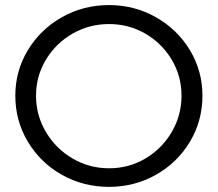

<svg xmlns="http://www.w3.org/2000/svg" viewBox="-20 -726 853 752"><path d="M772.9 -351.1Q772.9 -252.9 723.9 -170.9Q674.8 -88.9 590.8 -41.5Q506.8 5.9 407.2 5.9Q306.2 5.9 222.2 -41.5Q138.2 -88.9 89.1 -170.9Q40 -252.9 40 -351.1Q40 -448.2 89.1 -529.5Q138.2 -610.8 222.2 -658.4Q306.2 -706.1 407.2 -706.1Q506.8 -706.1 590.8 -658.4Q674.8 -610.8 723.9 -529.5Q772.9 -448.2 772.9 -351.1ZM121.1 -351.1Q121.1 -273.9 160.2 -208.5Q199.2 -143.1 264.6 -105Q330.1 -66.9 407.2 -66.9Q484.4 -66.9 549.1 -105Q613.8 -143.1 652.3 -208.5Q690.9 -273.9 690.9 -351.1Q690.9 -428.2 652.3 -492.7Q613.8 -557.1 548.8 -594.5Q483.9 -631.8 407.2 -631.8Q330.1 -631.8 264.6 -594.5Q199.2 -557.1 160.2 -492.7Q121.1 -428.2 121.1 -351.1Z"/></svg>

Font: Argentum Sans Light
Style: Regular
Weight: 300
Designer: Julieta Ulanovsky (Modified by Cristiano Sobral)
Foundry: Julieta Ulanovsky
Version: Version 1.000; ttfautohint (v1.5.65-e2d9)